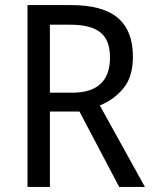

<svg xmlns="http://www.w3.org/2000/svg" viewBox="-20 -734 603 754"><path d="M259 -714Q384 -714 443 -663.5Q502 -613 502 -512Q502 -432 464.5 -387Q427 -342 372 -320L549 0H448L292 -296H176V0H88V-714ZM256 -637H176V-370H263Q412 -370 412 -508Q412 -577 374 -607Q336 -637 256 -637Z"/></svg>

Font: Noto Sans Sinhala SemiCondensed
Style: Regular
Weight: 400
Width: 4
Designer: Jelle Bosma - Monotype Design Team
Foundry: Monotype Imaging Inc.
Version: Version 2.006; ttfautohint (v1.8.4.7-5d5b)